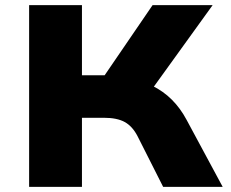

<svg xmlns="http://www.w3.org/2000/svg" viewBox="-20 -725 896 745"><path d="M93 0V-705H298V-433H402L369 -408L572 -705H805L562 -368L470 -424Q527 -414 570.5 -392.5Q614 -371 647 -338Q680 -305 704 -260L844 0H613L514 -196Q494 -235 464 -251.5Q434 -268 383 -268H298V0Z"/></svg>

Font: Nunito Sans 7pt SemiExpanded Black
Style: Regular
Weight: 900
Width: 6
Designer: Vernon Adams
Foundry: Vernon Adams
Version: Version 3.101;gftools[0.9.27]